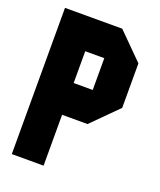

<svg xmlns="http://www.w3.org/2000/svg" viewBox="-134 -803 738 887"><g transform="rotate(20 234.5 -359.5)"><path d="M437.5 -375 312.5 -250H187.5V0H31.2V-718.8H312.5L437.5 -593.8ZM281.2 -406.2V-562.5H187.5V-406.2Z"/></g></svg>

Font: Signwood
Style: Regular
Weight: 400
Designer: GGBotNet
Foundry: GGBotNet
Version: 0.95